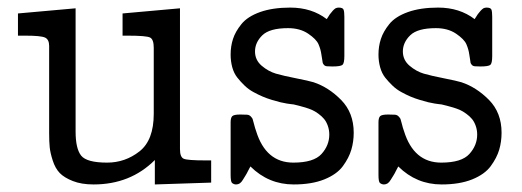

<svg xmlns="http://www.w3.org/2000/svg" viewBox="-20 -486 1388 511"><path d="M27.8 -391.1V-450.2L181.2 -463.9V-136.2Q181.2 -90.3 196 -71.8Q210.9 -53.2 265.1 -53.2Q313 -53.2 351.1 -83Q389.2 -112.8 389.2 -183.1V-358.9Q389.2 -380.9 379.6 -386Q370.1 -391.1 319.8 -391.1H306.2V-450.2L459 -463.9V-88.9Q459 -67.9 469 -63.5Q479 -59.1 526.9 -59.1H542V0L392.1 4.9V-60.1Q327.1 4.9 229 4.9Q196.8 4.9 173.8 -4.2Q150.9 -13.2 138.9 -25.6Q127 -38.1 120.4 -58.6Q113.8 -79.1 112.3 -94Q110.8 -108.9 110.8 -130.9V-363.8Q110.8 -380.9 99.9 -386Q88.9 -391.1 47.9 -391.1Z M593.8 -21V-160.2Q593.8 -172.4 598.1 -176.8Q602.5 -181.2 619.6 -181.2Q631.8 -181.2 637.7 -180.7Q643.6 -180.2 647.5 -176Q651.4 -171.9 652.3 -169.4Q653.3 -167 656 -156Q658.7 -145 661.6 -137.2Q687.5 -53.2 760.7 -53.2Q814.9 -53.2 835.7 -76.2Q856.4 -99.1 856.4 -127.9Q856.4 -140.1 852.5 -151.1Q848.6 -162.1 842.5 -169.4Q836.4 -176.8 827.4 -183.3Q818.4 -189.9 810.5 -193.4Q802.7 -196.8 792.2 -200Q781.7 -203.1 775.6 -204.6Q769.5 -206.1 761.7 -208L753.4 -209Q752.4 -209 743.4 -210.4Q734.4 -211.9 726.1 -213.9Q717.8 -215.8 704.1 -220Q690.4 -224.1 679 -229Q667.5 -233.9 654.5 -241Q641.6 -248 631.1 -258.1Q620.6 -268.1 611.6 -279.5Q602.5 -291 598.1 -307.1Q593.8 -323.2 593.8 -340.8Q593.8 -362.8 600.1 -382.3Q606.4 -401.9 622.6 -421.9Q638.7 -441.9 672.1 -453.9Q705.6 -465.8 752.4 -465.8Q809.6 -465.8 849.6 -435.1Q851.6 -438 854 -441.9Q856.4 -445.8 857.9 -448Q859.4 -450.2 862.1 -453.1Q864.7 -456.1 865.7 -457.5Q866.7 -459 869.1 -460.9Q871.6 -462.9 873 -463.9Q874.5 -464.8 877 -465.3Q879.4 -465.8 881.3 -465.8Q892.6 -465.8 894.5 -460Q896.5 -454.1 896.5 -440.9V-336.9Q896.5 -317.9 891.6 -313.5Q886.7 -309.1 864.7 -309.1Q856 -309.1 850.3 -309.6Q844.7 -310.1 842 -313.5Q839.4 -316.9 838.9 -318.8Q838.4 -320.8 837.4 -328.4Q836.4 -335.9 835.4 -340.8Q833.5 -355 827.6 -368.4Q821.8 -381.8 800 -396.5Q778.3 -411.1 746.6 -411.1Q697.8 -411.1 678.2 -392.1Q658.7 -373 658.7 -349.1Q658.7 -326.2 676.5 -311Q694.3 -295.9 714.4 -290Q734.4 -284.2 768.1 -277.6Q801.8 -271 814.5 -267.1Q854.5 -253.9 887.9 -220Q921.4 -186 921.4 -132.8Q921.4 -108.9 915 -87.4Q908.7 -65.9 892.6 -43.9Q876.5 -22 843 -8.5Q809.6 4.9 761.7 4.9Q694.8 4.9 646.5 -43Q644.5 -40 640.6 -32Q636.7 -23.9 633.5 -19Q630.4 -14.2 626.5 -7.6Q622.6 -1 618.2 2Q613.8 4.9 608.4 4.9Q602.5 4.9 597.7 1Q593.8 -2 593.8 -21Z M987.3 -21V-160.2Q987.3 -172.4 991.7 -176.8Q996.1 -181.2 1013.2 -181.2Q1025.4 -181.2 1031.2 -180.7Q1037.1 -180.2 1041 -176Q1044.9 -171.9 1045.9 -169.4Q1046.9 -167 1049.6 -156Q1052.2 -145 1055.2 -137.2Q1081.1 -53.2 1154.3 -53.2Q1208.5 -53.2 1229.2 -76.2Q1250 -99.1 1250 -127.9Q1250 -140.1 1246.1 -151.1Q1242.2 -162.1 1236.1 -169.4Q1230 -176.8 1220.9 -183.3Q1211.9 -189.9 1204.1 -193.4Q1196.3 -196.8 1185.8 -200Q1175.3 -203.1 1169.2 -204.6Q1163.1 -206.1 1155.3 -208L1147 -209Q1146 -209 1137 -210.4Q1127.9 -211.9 1119.6 -213.9Q1111.3 -215.8 1097.7 -220Q1084 -224.1 1072.5 -229Q1061 -233.9 1048.1 -241Q1035.2 -248 1024.7 -258.1Q1014.2 -268.1 1005.1 -279.5Q996.1 -291 991.7 -307.1Q987.3 -323.2 987.3 -340.8Q987.3 -362.8 993.7 -382.3Q1000 -401.9 1016.1 -421.9Q1032.2 -441.9 1065.7 -453.9Q1099.1 -465.8 1146 -465.8Q1203.1 -465.8 1243.2 -435.1Q1245.1 -438 1247.6 -441.9Q1250 -445.8 1251.5 -448Q1252.9 -450.2 1255.6 -453.1Q1258.3 -456.1 1259.3 -457.5Q1260.3 -459 1262.7 -460.9Q1265.1 -462.9 1266.6 -463.9Q1268.1 -464.8 1270.5 -465.3Q1272.9 -465.8 1274.9 -465.8Q1286.1 -465.8 1288.1 -460Q1290 -454.1 1290 -440.9V-336.9Q1290 -317.9 1285.2 -313.5Q1280.3 -309.1 1258.3 -309.1Q1249.5 -309.1 1243.9 -309.6Q1238.3 -310.1 1235.6 -313.5Q1232.9 -316.9 1232.4 -318.8Q1231.9 -320.8 1231 -328.4Q1230 -335.9 1229 -340.8Q1227.1 -355 1221.2 -368.4Q1215.3 -381.8 1193.6 -396.5Q1171.9 -411.1 1140.1 -411.1Q1091.3 -411.1 1071.8 -392.1Q1052.2 -373 1052.2 -349.1Q1052.2 -326.2 1070.1 -311Q1087.9 -295.9 1107.9 -290Q1127.9 -284.2 1161.6 -277.6Q1195.3 -271 1208 -267.1Q1248 -253.9 1281.5 -220Q1314.9 -186 1314.9 -132.8Q1314.9 -108.9 1308.6 -87.4Q1302.2 -65.9 1286.1 -43.9Q1270 -22 1236.6 -8.5Q1203.1 4.9 1155.3 4.9Q1088.4 4.9 1040 -43Q1038.1 -40 1034.2 -32Q1030.3 -23.9 1027.1 -19Q1023.9 -14.2 1020 -7.6Q1016.1 -1 1011.7 2Q1007.3 4.9 1002 4.9Q996.1 4.9 991.2 1Q987.3 -2 987.3 -21Z"/></svg>

Font: CMU Concrete
Style: Roman
Weight: 500
Version: Version 0.7.0